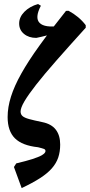

<svg xmlns="http://www.w3.org/2000/svg" viewBox="-20 -759 448 959"><path d="M88.2 180.4 49.6 75.1 61.2 57.1Q109.8 45.6 142.1 35.4Q174.3 25.1 190.8 15.1Q207.2 5 207.2 -4.6Q207.2 -12.2 199.5 -15.2Q191.8 -18.2 170 -23.6Q91.1 -31.9 54.6 -68.1Q18.1 -104.3 18.1 -174.4Q18.1 -223.3 34.8 -276.2Q51.4 -329.1 86.3 -391.3Q121.1 -453.5 176.5 -530.4Q231.8 -607.4 309.7 -704.7L322.5 -705.1Q348.3 -691.2 369.8 -673.3Q391.3 -655.4 408.1 -633.4L408.3 -620.6Q323.4 -526.9 261.4 -456.3Q199.4 -385.7 160.2 -335.6Q121 -285.4 101.9 -252.8Q82.8 -220.2 82.8 -201.8Q82.8 -188 92.3 -179.4Q101.9 -170.8 125.5 -164.3Q149.2 -157.8 191 -149.1Q236.8 -140 258.7 -111.4Q280.6 -82.8 280.6 -37Q280.6 -1.1 270.9 27.6Q261.3 56.2 239.3 81.5Q217.3 106.7 180.3 130.6Q143.3 154.5 88.2 180.4ZM161.4 -569.7Q123.9 -569.7 99.8 -589.7Q75.7 -609.6 75.7 -641.6Q75.7 -673.4 101.5 -699.8Q127.3 -726.2 169.5 -738.9L184.2 -730.5Q152.6 -669.8 178 -644.5Q203.3 -619.1 278 -629.8L276.1 -600.8Q240.2 -589 214 -582Q187.8 -575.1 161.4 -569.7Z"/></svg>

Font: Alegreya
Style: Italic
Weight: 400
Italic angle: -7°
Designer: Juan Pablo del Peral
Foundry: Huerta Tipografica
Version: Version 2.009